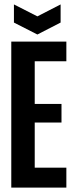

<svg xmlns="http://www.w3.org/2000/svg" viewBox="-20 -848 335 868"><path d="M31 0V-660H280V-571H137V-378H258V-294H137V-90H280V0ZM43 -828 149 -774 254 -828V-746L149 -692L43 -746Z"/></svg>

Font: Bricolage Grotesque 96pt Condensed Medium
Style: Regular
Weight: 500
Width: 3
Designer: Mathieu Triay
Foundry: Atelier Triay
Version: Version 1.001; ttfautohint (v1.8.4.7-5d5b);gftools[0.9.33.de